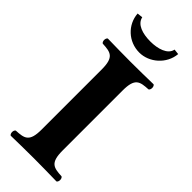

<svg xmlns="http://www.w3.org/2000/svg" viewBox="-270 -869 907 907"><g transform="rotate(45 183.5 -415.5)"><path d="M114 -523V-122C114 -39 86 -35 31 -32C21 -26 21 -4 31 2C71 1 145 0 185 0C225 0 297 1 337 2C347 -4 347 -26 337 -32C282 -35 254 -39 254 -122V-523C254 -606 282 -610 337 -613C347 -619 347 -641 337 -647C297 -646 225 -645 185 -645C145 -645 71 -646 31 -647C21 -641 21 -619 31 -613C86 -610 114 -606 114 -523ZM318 -830 291 -833C284 -794 232 -779 183 -779C130 -779 83 -794 75 -833L47 -830C52 -760 110 -705 183 -705C249 -705 312 -759 318 -830Z"/></g></svg>

Font: Libertinus Serif
Style: Bold
Weight: 700
Designer: Philipp H. Poll, Khaled Hosny
Foundry: Caleb Maclennan
Version: Version 7.050;RELEASE